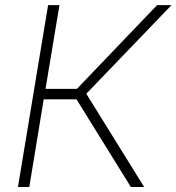

<svg xmlns="http://www.w3.org/2000/svg" viewBox="-20 -748 706 768"><path d="M51.8 0 172.4 -727.5H217.8L162.1 -392.6H287.6L608.4 -727.5H666L325.2 -373L556.6 0H503.4L286.1 -350.6H154.8L97.2 0Z"/></svg>

Font: Inter 20pt ExtraLight
Style: Italic
Weight: 250
Italic angle: -9.3988°
Version: Version 4.001;git-66647c0bb